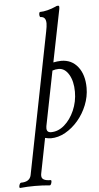

<svg xmlns="http://www.w3.org/2000/svg" viewBox="-121 -763 557 1075"><g transform="rotate(-5 157.0 -226.0)"><path d="M-52 273Q-57 273 -56.5 265.5Q-56 258 -52.5 251Q-49 244 -45 244Q4 244 12 207L169 -587Q175 -616 175 -632Q175 -670 145 -670Q141 -670 139.5 -677.5Q138 -685 139.5 -692Q141 -699 145 -699Q163 -699 187 -705Q211 -711 233 -721Q238 -724 242 -724.5Q246 -725 248 -725Q254 -725 254 -718Q254 -715 254 -712Q254 -709 253 -705L194 -411Q205 -413 216 -414.5Q227 -416 238 -416Q297 -416 332 -371.5Q367 -327 367 -253Q367 -204 348 -156.5Q329 -109 297 -71.5Q265 -34 225 -11.5Q185 11 143 11Q131 11 111 6L72 203Q71 207 71 210Q71 213 71 216Q71 244 121 244Q126 244 125.5 251Q125 258 122 265.5Q119 273 114 273Q93 271 73 270Q53 269 31 269Q9 269 -12 270Q-33 271 -52 273ZM148 -23Q188 -23 222.5 -53Q257 -83 278.5 -132Q300 -181 300 -237Q300 -296 277.5 -334Q255 -372 220 -372Q202 -372 185 -366L124 -59Q123 -54 123 -47Q123 -23 148 -23Z"/></g></svg>

Font: Junicode Two Beta Condensed
Style: Italic
Weight: 400
Width: 3
Italic angle: -9°
Version: Version 1.053; ttfautohint (v1.8.4)